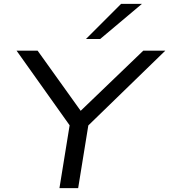

<svg xmlns="http://www.w3.org/2000/svg" viewBox="-20 -965 868 985"><path d="M285 0 343 -358 353 -300 65 -705H173L400 -388H385L715 -705H828L411 -300L439 -358L381 0ZM421 -765 601 -945H708L494 -765Z"/></svg>

Font: Nunito Sans 10pt Expanded
Style: Italic
Weight: 400
Width: 7
Italic angle: -9°
Designer: Vernon Adams
Foundry: Vernon Adams
Version: Version 3.101;gftools[0.9.27]